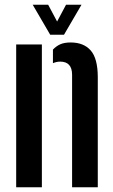

<svg xmlns="http://www.w3.org/2000/svg" viewBox="-20 -787 476 807"><path d="M283 0V-473.5Q282.5 -528 233 -528Q218 -528 202.5 -521.5V-578.5Q216 -593 233.2 -600.8Q250.5 -608.5 277 -608.5Q331.5 -608.5 361 -575.2Q390.5 -542 391 -464.5V0ZM48 0V-600H156V0ZM191 -641 117.5 -767H182.5L220 -696.5L257.5 -767H322.5L249 -641Z"/></svg>

Font: Big Shoulders Stencil Display
Style: Bold
Weight: 700
Designer: Patric King
Foundry: XO Type Co
Version: Version 1.000